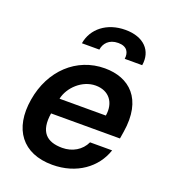

<svg xmlns="http://www.w3.org/2000/svg" viewBox="-142 -880 881 995"><g transform="rotate(20 298.5 -382.5)"><path d="M260.3 10.7C394.2 10.7 492.9 -62.5 527 -165.8H405.2C382.8 -117.5 334.5 -89.5 278.8 -89.5C192.5 -89.5 147.4 -131.4 164.1 -237.6H544L550.4 -277C581.3 -468.4 481.5 -552.6 347.3 -552.6C191.4 -552.6 70 -437.9 42.3 -269.5C13.5 -98.7 96.2 10.7 260.3 10.7ZM179.3 -324.2C193.2 -389.9 258.9 -452.4 332.7 -452.4C407 -452.4 447.1 -398.4 434.7 -324.2ZM190 -633.9H286.2C290.8 -668 315.7 -699.9 367.2 -699.9C416.9 -699.9 431.1 -669 426.1 -633.9H522.4C536.2 -717 481.2 -776.3 379.3 -776.3C276.6 -776.3 203.5 -717 190 -633.9Z"/></g></svg>

Font: Margiela Sans Semi Bold
Style: Italic
Weight: 600
Italic angle: -9.39999°
Designer: Stefan Endress, Andreas Faust
Version: Version 1.100;FEAKit 1.0